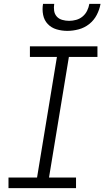

<svg xmlns="http://www.w3.org/2000/svg" viewBox="-20 -975 541 995"><path d="M374 0H24V-55H172L275 -680H135V-735H485V-680H337L234 -55H374ZM329 -815Q300 -815 273 -823Q246 -831 227.5 -850.5Q209 -870 203.5 -898Q198 -926 203 -955H261Q258 -937 260.5 -919.5Q263 -902 274 -889.5Q285 -877 302.5 -872Q320 -867 338 -867Q356 -867 374.5 -872Q393 -877 408 -889.5Q423 -902 431.5 -919.5Q440 -937 443 -955H501Q496 -926 481.5 -898Q467 -870 442.5 -850.5Q418 -831 388 -823Q358 -815 329 -815Z"/></svg>

Font: Iosevka Term Curly Lt Obl
Style: Regular
Weight: 300
Italic angle: -9°
Designer: Belleve Invis
Foundry: Belleve Invis
Version: Version 32.3.0